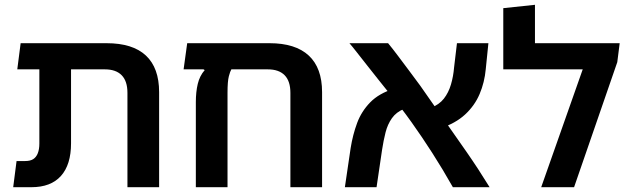

<svg xmlns="http://www.w3.org/2000/svg" viewBox="-20 -780 2634 800"><path d="M511 0V-393Q511 -442 487 -466.5Q463 -491 417 -491H144V-600H424Q533 -600 588 -548.5Q643 -497 643 -396V0ZM35 0 49 -109H85Q106 -109 118.5 -117Q131 -125 137.5 -141.5Q144 -158 144 -182V-573H276V-183Q276 -94 234 -47Q192 0 111 0ZM52 -491 66 -600H216V-491Z M1103 -600Q1211 -600 1266.5 -548.5Q1322 -497 1322 -396V0H1190V-393Q1190 -442 1166 -466.5Q1142 -491 1096 -491H944Q939 -483 933.5 -462Q928 -441 928 -394V0H796V-355Q796 -397 804 -430.5Q812 -464 833 -488L821 -495V-600ZM745 -491 760 -600H1020V-491Z M1867 0Q1824 -76 1781 -143Q1738 -210 1694.5 -271Q1651 -332 1604 -389Q1582 -416 1558 -446.5Q1534 -477 1510.5 -506.5Q1487 -536 1468 -560.5Q1449 -585 1436 -600H1597Q1616 -577 1638.5 -547Q1661 -517 1685 -485Q1709 -453 1731 -423Q1776 -358 1825 -288.5Q1874 -219 1924 -147Q1974 -75 2020 0ZM1417 0 1441 -163Q1450 -219 1468 -267.5Q1486 -316 1522.5 -353.5Q1559 -391 1623 -411L1663 -326Q1631 -313 1613 -287.5Q1595 -262 1586.5 -228.5Q1578 -195 1572 -156L1549 0ZM1814 -245 1774 -330Q1810 -344 1829.5 -369Q1849 -394 1859 -428Q1869 -462 1872 -499L1884 -600H2015L2004 -492Q1999 -437 1978.5 -388.5Q1958 -340 1918 -303Q1878 -266 1814 -245Z M2209 -600H2562L2552 -521L2372 0H2235L2408 -491H2077V-746L2209 -760Z"/></svg>

Font: Noto Sans Hebrew Thin SemiBold
Style: Regular
Weight: 600
Version: Version 3.001